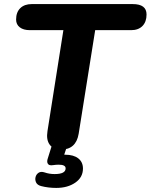

<svg xmlns="http://www.w3.org/2000/svg" viewBox="-20 -725 739 942"><path d="M279 9Q242 9 224 -15Q206 -39 213 -82L291 -577H127Q95 -577 77 -591Q59 -605 59 -629Q59 -665 79.5 -685Q100 -705 136 -705H631Q699 -705 699 -654Q699 -618 679 -597.5Q659 -577 623 -577H447L366 -69Q353 9 279 9ZM256 197Q217 197 182 188Q163 183 157 170Q151 157 154.5 143.5Q158 130 169.5 122.5Q181 115 199 121Q222 129 248 129Q302 129 302 101Q302 83 268 83Q256 83 242 85Q223 88 217 81Q209 73 213 57L237 -20H313L295 34H299Q341 34 364 52Q387 70 387 102Q387 145 349.5 171Q312 197 256 197Z"/></svg>

Font: Nunito ExtraBold
Style: Italic
Weight: 800
Italic angle: -9°
Designer: Vernon Adams
Foundry: Vernon Adams
Version: Version 3.601; ttfautohint (v1.8.2.53-6de2)